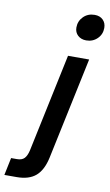

<svg xmlns="http://www.w3.org/2000/svg" viewBox="-203 -793 597 1038"><g transform="rotate(10 96.0 -274.5)"><path d="M144 -659Q144 -694 168.5 -718.5Q193 -743 230 -743Q259 -743 276 -726Q293 -709 293 -682Q293 -647 268.5 -623Q244 -599 208 -599Q180 -599 162 -615.5Q144 -632 144 -659ZM-101 194 -81 98H-49Q-22 98 -8.5 84Q5 70 12 40L126 -500H242L124 58Q109 129 71.5 161.5Q34 194 -34 194Z"/></g></svg>

Font: Wix Madefor Text SemiBold
Style: Italic
Weight: 600
Italic angle: -12°
Designer: Dalton Maag Ltd
Foundry: Dalton Maag Ltd
Version: Version 3.100